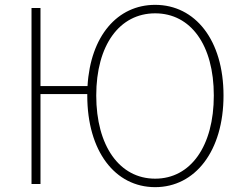

<svg xmlns="http://www.w3.org/2000/svg" viewBox="-20 -759 1003 792"><path d="M620 -22C473 -22 377 -157 377 -365C377 -573 473 -704 620 -704C767 -704 862 -573 862 -365C862 -157 767 -22 620 -22ZM620 13C785 13 902 -136 902 -365C902 -594 785 -739 620 -739C464 -739 353 -610 341 -404H147V-726H110V0H147V-371H340V-365C340 -136 454 13 620 13Z"/></svg>

Font: Noto Sans CJK SC Thin
Style: Regular
Weight: 100
Designer: Ryoko NISHIZUKA 西塚涼子 (kana, bopomofo & ideographs); Paul D. Hunt (Latin, Greek & Cyrillic); Sandoll Communications 산돌커뮤니
Foundry: Adobe
Version: Version 2.004;hotconv 1.0.118;makeotfexe 2.5.65603